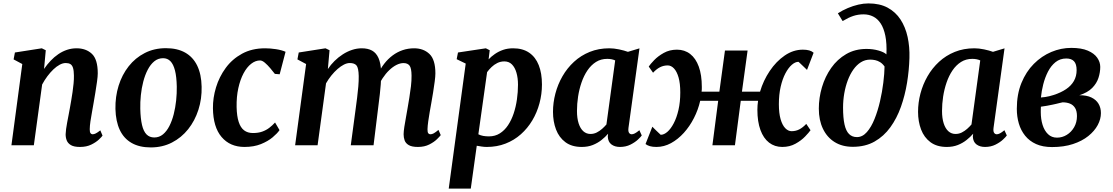

<svg xmlns="http://www.w3.org/2000/svg" viewBox="-20 -851 6520 1125"><path d="M238.1 -447.1Q255.8 -473.1 276.7 -495.1Q297.6 -517.2 321.7 -533.6Q345.7 -550 372.5 -559Q399.3 -568 428.6 -568Q484 -568 518.4 -535.6Q552.8 -503.3 552.8 -421.2Q552.8 -403.8 548.5 -372.8Q544.2 -341.8 538.6 -307.9Q533 -274 528.3 -247Q524.2 -222 519 -194.2Q513.7 -166.3 509.9 -140.1Q506.1 -113.8 505.8 -93.8Q505.7 -76.3 510.7 -70.2Q515.7 -64.2 522.2 -64.2Q531.2 -64.2 541.3 -69.3Q551.5 -74.4 567.8 -87.2L580.8 -56.4Q576.4 -49.5 559.5 -33.4Q542.5 -17.3 514.7 -3.7Q486.9 10 448.5 10Q413.8 10 395.6 -0.7Q377.5 -11.4 370.9 -28.5Q364.3 -45.6 364.6 -64.8Q364.9 -77.7 367.3 -95.3Q369.7 -113 373.6 -133.7Q377.5 -154.5 381.7 -176.1Q385.8 -197.8 389.5 -218Q393.1 -238.4 397.3 -262.4Q401.6 -286.4 405.1 -311.7Q408.7 -337 411.1 -361.6Q413.5 -386.1 413.1 -407.9Q412.8 -437.2 407.8 -453.1Q402.9 -469 392.4 -475.4Q381.9 -481.7 364.9 -481.7Q348.1 -481.7 329.6 -471.7Q311 -461.7 292.8 -444.3Q274.5 -426.8 257.5 -404.1Q240.6 -381.4 226.9 -355.8L178.3 0H47L110.6 -475.8L59.7 -503L67.4 -543.4L224.9 -568L248.2 -556.6Z M952.3 -568.7Q1019.1 -568.7 1065.1 -542.7Q1111.2 -516.6 1135.6 -466.2Q1160 -415.7 1161.4 -342.7Q1163.1 -271.7 1142.5 -207.6Q1121.9 -143.5 1082.5 -93.9Q1043 -44.3 987.5 -15.8Q932 12.8 863.5 12.8Q797 12.8 751.3 -13.3Q705.5 -39.4 681.8 -89.8Q658.2 -140.2 656.4 -212.6Q655 -284.5 675 -348.8Q695 -413.1 733.9 -462.5Q772.8 -512 828.2 -540.3Q883.5 -568.7 952.3 -568.7ZM935.6 -510Q906.4 -510 884.1 -491.8Q861.8 -473.6 845.8 -442.8Q829.7 -411.9 819.6 -373.3Q809.6 -334.8 805.3 -293.5Q801 -252.3 802 -213.3Q803.4 -155.7 812.2 -118.4Q820.9 -81.2 838.7 -63.3Q856.4 -45.5 884 -45.5Q912.8 -45.5 934.8 -63.6Q956.8 -81.8 972.4 -112.5Q988.1 -143.2 997.9 -181.8Q1007.7 -220.5 1012.1 -262.2Q1016.5 -303.8 1015.8 -343.3Q1014.7 -401.3 1005.3 -438Q995.9 -474.7 978.7 -492.3Q961.4 -510 935.6 -510Z M1590.5 -418.1Q1578.9 -433.3 1563.3 -451.7Q1547.7 -470.1 1532 -483.5Q1516.3 -496.8 1503.9 -496.8Q1476.7 -496.8 1451.5 -477.1Q1426.3 -457.4 1406.9 -421Q1387.5 -384.6 1376.4 -334.4Q1365.3 -284.3 1366.4 -223.8Q1367.6 -170.3 1378.6 -136.7Q1389.5 -103 1410.3 -87.3Q1431.1 -71.5 1462.2 -71.5Q1493.3 -71.5 1516.4 -79.8Q1539.6 -88 1557.8 -102Q1576 -115.9 1591.7 -133.2L1617.8 -88.6Q1605.1 -69.7 1577.6 -46.5Q1550 -23.3 1508.7 -6.6Q1467.4 10 1412.6 10Q1327.8 10 1278.3 -48.3Q1228.8 -106.6 1227.7 -216.8Q1227 -277.2 1245.7 -339Q1264.4 -400.7 1302.4 -452.7Q1340.4 -504.7 1398.2 -536.3Q1456.1 -568 1533.4 -568Q1562.3 -568 1596.2 -563Q1630.1 -557.9 1653.2 -547.6L1618.7 -415.8Z M1910.9 -556.6 1901.1 -446.4Q1917.7 -471.7 1940.1 -493.7Q1962.5 -515.8 1988.5 -532.5Q2014.5 -549.3 2042.7 -558.6Q2070.9 -568 2099.8 -568Q2135.6 -568 2160 -554.6Q2184.4 -541.1 2197.8 -511Q2211.1 -480.9 2213.2 -430.4Q2213.5 -423.4 2213.4 -415.9Q2213.3 -408.3 2212.8 -400.3Q2212.3 -392.2 2211.5 -383.7L2192.4 -412.1Q2208.8 -448.5 2231.1 -477.3Q2253.3 -506 2280.7 -526.3Q2308 -546.6 2339.6 -557.3Q2371.3 -568 2406.7 -568Q2461 -568 2496.1 -535Q2531.1 -502 2531.1 -420.9Q2531.1 -403.8 2527.1 -373.1Q2523.1 -342.3 2517.6 -308.4Q2512.1 -274.5 2507.1 -247Q2502.6 -221.8 2497.7 -194.1Q2492.8 -166.3 2489.2 -140.1Q2485.5 -113.9 2484.9 -93.8Q2484.6 -76.3 2489.3 -70.2Q2494.1 -64.2 2501.6 -64.2Q2511.2 -64.2 2521.5 -69.8Q2531.8 -75.5 2549.1 -89.9L2562.5 -59.3Q2557.3 -52 2540.4 -35.4Q2523.5 -18.7 2495.3 -4.4Q2467.2 10 2428.6 10Q2393.2 10 2375 -0.8Q2356.8 -11.5 2350.8 -28.6Q2344.8 -45.7 2344.9 -64.5Q2345.2 -81.8 2349.1 -107.4Q2353 -133 2358.5 -162.2Q2364 -191.3 2368.5 -219.2Q2373 -246 2378.5 -278.9Q2384 -311.8 2387.9 -345.4Q2391.8 -379 2391.4 -407.9Q2391.1 -451.7 2379.7 -466.5Q2368.3 -481.4 2344.3 -481.4Q2324.9 -481.4 2303.3 -470.7Q2281.7 -459.9 2260.7 -439.8Q2239.7 -419.8 2221.8 -392.5Q2203.9 -365.1 2192 -332L2213.7 -408Q2213.2 -384.8 2211 -356.7Q2208.8 -328.6 2205.7 -300.2Q2202.7 -271.9 2199.2 -247L2168.8 0H2035.4L2064.6 -218Q2068.4 -245.8 2072.5 -278.5Q2076.7 -311.2 2079.5 -344.3Q2082.3 -377.4 2081.9 -405.8Q2080.9 -453.2 2068.9 -467.5Q2056.9 -481.7 2029.2 -481.7Q2013.4 -481.7 1995.1 -472.5Q1976.8 -463.2 1957.9 -446.7Q1938.9 -430.1 1921.5 -408.5Q1904.1 -386.9 1890.3 -362.6L1840.9 0H1709.3L1773.6 -475.8L1722.7 -503L1730.4 -543.4L1887.2 -568Z M2609.3 254 2708.8 -478.5 2655.8 -504.2 2663.5 -543.4 2826.8 -568 2849.4 -556.6 2842.9 -503.2Q2858.6 -520 2879.9 -534.7Q2901.2 -549.5 2927.8 -558.8Q2954.4 -568 2986.4 -568Q3042.9 -568 3080.4 -542.3Q3118 -516.6 3136.7 -469.2Q3155.5 -421.8 3155.5 -356Q3155.5 -299.4 3141 -245.7Q3126.6 -192 3099 -145.6Q3071.4 -99.3 3032 -64.3Q2992.6 -29.2 2942.2 -9.6Q2891.8 10 2832.3 10Q2818.3 10 2803.2 7.8Q2788 5.6 2773.5 3L2738.5 254ZM2782.9 -64.1Q2795.7 -57.5 2811.1 -54.7Q2826.5 -51.9 2845 -51.9Q2881.1 -51.9 2908.8 -69.5Q2936.5 -87 2956.7 -117.2Q2976.8 -147.3 2989.8 -186.3Q3002.8 -225.3 3008.9 -268.6Q3015.1 -311.8 3015.1 -354.6Q3015.1 -394 3006.1 -424.9Q2997.2 -455.8 2979.6 -473.5Q2962.1 -491.2 2935.4 -491.2Q2913 -491.2 2894.1 -481.9Q2875.2 -472.5 2860.2 -458.1Q2845.2 -443.7 2834.1 -428.4Z M3662.6 -102.7Q3659.8 -81.3 3665.8 -72.8Q3671.7 -64.2 3681.6 -64.2Q3689.5 -64.2 3699.9 -69.5Q3710.2 -74.8 3726.3 -88L3740.3 -57.3Q3735.4 -49.6 3718.1 -33.3Q3700.8 -17.1 3673.8 -3.5Q3646.8 10 3612.5 10Q3582.3 10 3562.5 -4.8Q3542.7 -19.7 3541.2 -50.8L3543.1 -67.4Q3526.7 -48.3 3504.3 -30.6Q3482 -12.8 3453.4 -1.4Q3424.7 10 3388.6 10Q3330.4 10 3293 -17.8Q3255.7 -45.5 3237.9 -92.3Q3220.2 -139.2 3220.2 -195.5Q3220.2 -249.5 3234.3 -303.1Q3248.4 -356.7 3275.8 -404.3Q3303.2 -452 3343.3 -488.9Q3383.3 -525.8 3435.4 -546.9Q3487.4 -568 3550.4 -568Q3576.8 -568 3607.4 -561.6Q3637.9 -555.1 3659.2 -547.3L3726.9 -567.7ZM3584.6 -497Q3574 -501.9 3562.1 -504Q3550.2 -506.1 3537.9 -506.1Q3500.8 -506.1 3472 -487.9Q3443.2 -469.6 3422.1 -438.5Q3401 -407.3 3387.4 -367.7Q3373.8 -328.1 3367.2 -285.2Q3360.7 -242.4 3360.7 -201.2Q3360.7 -158.2 3370.5 -127.9Q3380.3 -97.6 3398.1 -81.8Q3415.8 -66.1 3439.5 -66.1Q3459.6 -66.1 3476.6 -74.7Q3493.6 -83.4 3508 -96.1Q3522.3 -108.9 3533.3 -121.7Z M4433.3 -313.7Q4452.4 -378.8 4490.1 -435Q4527.8 -491.2 4577.9 -525.6Q4628 -560 4684.2 -560Q4706.7 -560 4722 -555.5Q4737.3 -551 4747.2 -542L4708.6 -441.4Q4703.8 -445.9 4697.4 -452.2Q4690.9 -458.5 4683.8 -465.3Q4676.7 -472.2 4670.2 -478.3Q4663.8 -484.5 4658.7 -488.8Q4639.6 -488.8 4619.5 -471.3Q4599.3 -453.8 4582 -421.1Q4564.7 -388.4 4554.2 -342.6Q4543.7 -296.8 4543.7 -240.7Q4543.7 -188 4553.8 -152.7Q4564 -117.5 4581.1 -99.9Q4598.2 -82.3 4618.3 -82.3Q4642.6 -82.3 4663.3 -92.9Q4684.1 -103.6 4704.2 -125.1L4729.2 -88Q4719.8 -74.5 4697.3 -51Q4674.8 -27.5 4640.9 -8.8Q4607.1 10 4563.6 10Q4519.1 10 4486.3 -15.3Q4453.5 -40.7 4435.7 -89.3Q4417.8 -138 4417.8 -208.3Q4417.8 -221 4418.8 -234.1Q4419.8 -247.1 4421.8 -260.5H4320.4L4286.3 0H4154.3L4188.1 -260.5H4082.8Q4070.9 -208 4046.1 -159.4Q4021.4 -110.8 3987 -72.7Q3952.6 -34.7 3911.7 -12.3Q3870.7 10 3826.4 10Q3803.4 10 3788.1 5.5Q3772.9 1 3762.4 -7L3802.4 -108.6Q3806.7 -104.1 3813 -97.8Q3819.3 -91.5 3826.4 -84.7Q3833.5 -77.8 3840.1 -71.7Q3846.6 -65.5 3851.3 -61.2Q3870.6 -61.2 3890.7 -78.7Q3910.7 -96.2 3927.8 -128.9Q3945 -161.6 3955.5 -207.4Q3966 -253.2 3966 -309.3Q3966 -362.3 3955.9 -397.4Q3945.7 -432.5 3929 -450.1Q3912.3 -467.7 3892.5 -467.7Q3868.2 -467.7 3847.3 -457.1Q3826.4 -446.4 3806.5 -424.9L3781.2 -461Q3790.4 -475 3812.9 -498.5Q3835.4 -522 3869.4 -541Q3903.4 -560 3946.7 -560Q3991.4 -560 4024 -534.7Q4056.7 -509.3 4074.4 -460.7Q4092.2 -412 4092.2 -341.7Q4092.2 -334.6 4092.1 -327.5Q4091.9 -320.5 4090.9 -313.7H4195L4227.8 -554.8H4360.4L4327.3 -313.7Z M4977.1 9.2Q4915.1 9.2 4870.5 -18.5Q4826 -46.2 4801.9 -96.6Q4777.8 -146.9 4777.8 -214.7Q4777.8 -278.1 4796.2 -340.2Q4814.6 -402.3 4850.3 -453Q4886 -503.7 4938.1 -534Q4990.2 -564.3 5057.5 -564.3Q5095 -564.3 5127.6 -554.9Q5160.1 -545.6 5173.9 -532.3Q5176.7 -596.3 5167.6 -641.1Q5158.5 -685.8 5140.2 -713.6Q5122 -741.3 5096.3 -754.1Q5070.7 -766.9 5040 -766.9Q5008.5 -766.9 4980.2 -757.7Q4951.9 -748.4 4917.2 -727.6L4889.4 -773.1Q4917.2 -790.9 4947.8 -803.8Q4978.4 -816.7 5009.3 -823.9Q5040.1 -831 5068.7 -831Q5135 -831 5181.5 -805.8Q5227.9 -780.5 5256.7 -736.3Q5285.4 -692 5298.1 -634.2Q5310.7 -576.3 5308.7 -511.2Q5306.7 -439.5 5294.7 -365.9Q5282.7 -292.4 5258.9 -225.2Q5235 -158 5196.9 -105.2Q5158.7 -52.4 5104.4 -21.6Q5050.1 9.2 4977.1 9.2ZM5001 -47.7Q5033.6 -47.7 5059.4 -77.1Q5085.2 -106.4 5104.2 -153.9Q5123.3 -201.4 5136.2 -257.1Q5149.1 -312.8 5155.7 -366.8Q5162.4 -420.7 5162.9 -461.4Q5151 -478.1 5136.9 -486.8Q5122.8 -495.5 5108.1 -498.6Q5093.4 -501.7 5078.5 -501.7Q5049 -501.7 5024.2 -486.2Q4999.5 -470.7 4980.1 -443.3Q4960.8 -416 4947.4 -380.3Q4934 -344.5 4926.9 -303.8Q4919.8 -263 4919.8 -220.8Q4919.8 -160.1 4928.3 -121.9Q4936.8 -83.7 4954.9 -65.7Q4973 -47.7 5001 -47.7Z M5801.6 -102.7Q5798.8 -81.3 5804.8 -72.8Q5810.7 -64.2 5820.6 -64.2Q5828.5 -64.2 5838.9 -69.5Q5849.2 -74.8 5865.3 -88L5879.3 -57.3Q5874.4 -49.6 5857.1 -33.3Q5839.8 -17.1 5812.8 -3.5Q5785.8 10 5751.5 10Q5721.3 10 5701.5 -4.8Q5681.7 -19.7 5680.2 -50.8L5682.1 -67.4Q5665.7 -48.3 5643.3 -30.6Q5621 -12.8 5592.4 -1.4Q5563.7 10 5527.6 10Q5469.4 10 5432 -17.8Q5394.7 -45.5 5376.9 -92.3Q5359.2 -139.2 5359.2 -195.5Q5359.2 -249.5 5373.3 -303.1Q5387.4 -356.7 5414.8 -404.3Q5442.2 -452 5482.3 -488.9Q5522.3 -525.8 5574.4 -546.9Q5626.4 -568 5689.4 -568Q5715.8 -568 5746.4 -561.6Q5776.9 -555.1 5798.2 -547.3L5865.9 -567.7ZM5723.6 -497Q5713 -501.9 5701.1 -504Q5689.2 -506.1 5676.9 -506.1Q5639.8 -506.1 5611 -487.9Q5582.2 -469.6 5561.1 -438.5Q5540 -407.3 5526.4 -367.7Q5512.8 -328.1 5506.2 -285.2Q5499.7 -242.4 5499.7 -201.2Q5499.7 -158.2 5509.5 -127.9Q5519.3 -97.6 5537.1 -81.8Q5554.8 -66.1 5578.5 -66.1Q5598.6 -66.1 5615.6 -74.7Q5632.6 -83.4 5647 -96.1Q5661.3 -108.9 5672.3 -121.7Z M6144.4 10.7Q6089.9 10.7 6050.8 -6.9Q6011.8 -24.5 5986.7 -55.7Q5961.6 -86.9 5949.7 -127.4Q5937.9 -167.8 5937.9 -213.5Q5937.9 -298.5 5964.9 -364.7Q5992 -431 6037.6 -476.8Q6083.3 -522.7 6140.2 -546.6Q6197 -570.4 6256.8 -570.4Q6316.4 -570.4 6353.9 -554.3Q6391.4 -538.2 6409.1 -512.6Q6426.8 -487.1 6426.8 -459Q6426.8 -427.1 6416.3 -394.7Q6405.9 -362.4 6379.4 -335.5Q6352.8 -308.6 6304.4 -293Q6346.9 -293.3 6374.8 -279.9Q6402.7 -266.5 6416.7 -243Q6430.7 -219.4 6430.7 -188.3Q6430.7 -153.2 6412 -118.2Q6393.2 -83.2 6356.8 -53.9Q6320.3 -24.5 6266.8 -6.9Q6213.3 10.7 6144.4 10.7ZM6173.3 -44.5Q6204.2 -44.5 6230.7 -60.8Q6257.3 -77.1 6273.8 -105.7Q6290.3 -134.4 6290.3 -170.7Q6290.3 -200.8 6279.2 -218.6Q6268.1 -236.3 6249.2 -243.9Q6230.3 -251.4 6206.3 -251.4Q6199 -250.1 6189.7 -247.7Q6180.4 -245.3 6169.8 -242.8Q6159.3 -240.3 6147.8 -237.9Q6131.8 -234.6 6114.8 -231.4Q6097.7 -228.2 6079 -225.8Q6078.5 -217.8 6078.4 -209.7Q6078.3 -201.6 6078.3 -193.9Q6078.3 -153.2 6088.9 -119.2Q6099.5 -85.2 6120.8 -64.8Q6142 -44.5 6173.3 -44.5ZM6079.2 -279.8Q6092.4 -280.8 6104.4 -282.6Q6116.3 -284.5 6128.5 -287.3Q6140.6 -290.2 6153.7 -294.4Q6196.5 -308.3 6226.6 -328.6Q6256.7 -348.9 6272.5 -376.7Q6288.3 -404.5 6288.3 -440Q6288.3 -475.7 6273.1 -492Q6257.9 -508.3 6227.7 -508.3Q6191.6 -508.3 6164.8 -487Q6138.1 -465.6 6120.4 -431Q6102.8 -396.5 6092.7 -356.6Q6082.6 -316.8 6079.2 -279.8Z"/></svg>

Font: Merriweather 7pt Light
Style: Italic
Weight: 300
Italic angle: -7.8°
Designer: Eben Sorkin
Foundry: Eben Sorkin
Version: Version 2.200;gftools[0.9.31]